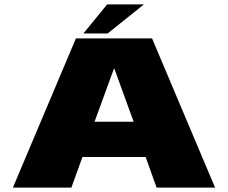

<svg xmlns="http://www.w3.org/2000/svg" viewBox="-20 -850 1031 870"><path d="M38.5 0H303.5L353.5 -138.5H640L689.5 0H954.5L669 -676H324ZM408.5 -298.5 496.5 -539.5H498L585.5 -298.5ZM358 -698.5H468L632 -830H465.5Z"/></svg>

Font: Anybody Expanded Black
Style: Regular
Weight: 900
Width: 7
Designer: Tyler Finck
Foundry: Etcetera Type Company
Version: Version 1.113;gftools[0.9.25]